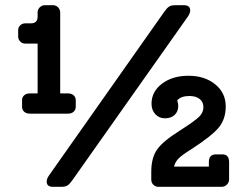

<svg xmlns="http://www.w3.org/2000/svg" viewBox="-20 -720 960 740"><path d="M272 -309Q272 -297 264 -289.5Q256 -282 242 -282H95Q81 -282 73 -289.5Q65 -297 65 -309V-334Q65 -345 73 -352.5Q81 -360 95 -360H125V-552H77Q66 -552 58 -560Q50 -568 50 -579V-604Q50 -615 58 -622.5Q66 -630 77 -630H99Q125 -630 125 -656V-672Q125 -684 133.5 -692Q142 -700 153 -700H184Q196 -700 204 -691.5Q212 -683 212 -672V-360H242Q256 -360 264 -352.5Q272 -345 272 -334ZM713 -680Q713 -669 704 -656L260 -27Q249 -11 240.5 -5.5Q232 0 217 0H184Q160 0 160 -20Q160 -31 169 -44L612 -673Q623 -689 631.5 -694.5Q640 -700 656 -700H688Q713 -700 713 -680ZM837 -125Q863 -125 863 -95V-29Q863 -17 854.5 -8.5Q846 0 834 0H590Q579 0 571 -8Q563 -16 563 -28V-58Q563 -111 585 -143Q607 -175 672 -216Q730 -253 747 -269.5Q764 -286 764 -307Q764 -327 749.5 -338.5Q735 -350 710 -350Q677 -350 663 -333Q667 -321 667 -312Q667 -290 653 -277Q639 -264 616 -264Q593 -264 578.5 -280Q564 -296 564 -320Q564 -367 604.5 -397.5Q645 -428 706 -428Q769 -428 809.5 -395Q850 -362 850 -310Q850 -262 824 -229.5Q798 -197 716 -144Q682 -123 668.5 -109.5Q655 -96 651 -78H785V-95Q785 -125 812 -125Z"/></svg>

Font: Solway Medium
Style: Regular
Weight: 500
Designer: Mariya V. Pigoulevskaya
Foundry: The Northern Block Ltd.
Version: Version 1.000;hotconv 1.0.109;makeotfexe 2.5.65596